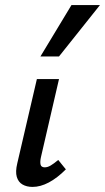

<svg xmlns="http://www.w3.org/2000/svg" viewBox="-20 -729 413 755"><path d="M108 6Q85 6 68.5 -3.5Q52 -13 46 -33.5Q40 -54 48 -87L125 -418H212L141 -111Q137 -93 139.5 -82Q142 -71 156 -71Q167 -71 179 -78Q191 -85 209 -100L239 -63Q205 -29 172 -11.5Q139 6 108 6ZM139 -507 261 -709H373L212 -507Z"/></svg>

Font: Ysabeau Infant SemiBold
Style: Italic
Weight: 600
Italic angle: -12°
Designer: Christian Thalmann (Catharsis Fonts)
Version: Version 2.002; featfreeze: ss01,ss02,lnum